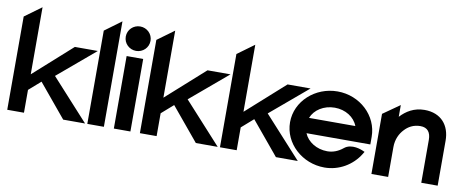

<svg xmlns="http://www.w3.org/2000/svg" viewBox="-60 -910 2842 1176"><g transform="rotate(10 1360.5 -322.5)"><path d="M124 0V-142L197 -206L368 0H504L272 -255L504 -451H361L124 -239V-656L20 -580V0Z M621 0V-656L518 -580V0Z M734 -492C776 -492 811 -525 811 -568C811 -611 776 -644 734 -644C692 -644 657 -611 657 -568C657 -525 692 -492 734 -492ZM786 0V-451H683V0Z M949 0V-142L1022 -206L1193 0H1329L1097 -255L1329 -451H1186L949 -239V-656L845 -580V0Z M1447 0V-142L1520 -206L1691 0H1827L1595 -255L1827 -451H1684L1447 -239V-656L1343 -580V0Z M1994 11C2085 11 2166 -38 2211 -111L2220 -126L2204 -133C2203 -133 2135 -164 2090 -126C2063 -104 2031 -90 1994 -90C1928 -90 1871 -126 1850 -177H2247V-224C2247 -356 2133 -462 1994 -462C1855 -462 1739 -357 1739 -226C1739 -95 1855 11 1994 11ZM1994 -361C2061 -361 2117 -325 2137 -272H1849C1869 -324 1926 -361 1994 -361Z M2389 0V-186C2389 -234 2408 -272 2433 -298C2455 -322 2487 -341 2530 -341C2575 -341 2595 -313 2595 -267V0H2697V-280C2697 -374 2642 -443 2538 -443C2473 -443 2425 -413 2389 -374V-447L2285 -374V0Z"/></g></svg>

Font: Charger Pro
Style: Blk
Weight: 900
Designer: Jasper
Foundry: Cannot Into Space Fonts
Version: Version 1.09